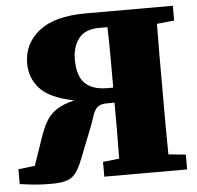

<svg xmlns="http://www.w3.org/2000/svg" viewBox="-49 -702 781 762"><g transform="rotate(-5 341.5 -321.0)"><path d="M380 -349H403Q403 -414 403 -473Q403 -532 401 -590H367Q312 -590 286.5 -557Q261 -524 261 -474Q261 -407 291 -378Q321 -349 380 -349ZM0 0V-59L66 -67L106 -183Q118 -217 132.5 -241.5Q147 -266 173 -283.5Q199 -301 244 -312Q146 -332 108.5 -374.5Q71 -417 71 -473Q71 -553 133.5 -602.5Q196 -652 319 -652H667V-593L598 -586Q597 -525 597 -464Q597 -403 597 -342V-310Q597 -249 597 -187.5Q597 -126 598 -66L667 -59V0H337V-59L402 -66Q403 -122 403 -177.5Q403 -233 403 -289H373Q346 -289 334 -277.5Q322 -266 315 -243.5Q308 -221 295 -188L251 -77Q239 -46 225.5 -26.5Q212 -7 190 1.5Q168 10 127 10Q90 10 62.5 7.5Q35 5 0 0Z"/></g></svg>

Font: Source Serif Pro Black
Style: Regular
Weight: 900
Designer: Frank Grießhammer
Foundry: Adobe Systems Incorporated
Version: Version 3.001;hotconv 1.0.111;makeotfexe 2.5.65597